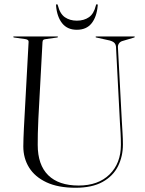

<svg xmlns="http://www.w3.org/2000/svg" viewBox="-20 -872 686 906"><path d="M546 -293 527.5 -649Q527 -660.5 521 -668.2Q515 -676 497.5 -681L434.5 -695Q431 -696 431 -697.5Q431 -700 434.5 -700H613Q616 -700 616 -697.5Q616 -695.5 610 -694L559.5 -679Q547.5 -676 541.5 -667.2Q535.5 -658.5 536.5 -648L555 -298Q556.5 -271 558.2 -244.5Q560 -218 560 -190.5Q560 -134 536.8 -87.5Q513.5 -41 464 -13.5Q414.5 14 336.5 14Q254 14 199.2 -11.8Q144.5 -37.5 117.2 -81.5Q90 -125.5 90 -181Q90 -196 90.8 -219.5Q91.5 -243 92.8 -267Q94 -291 95 -307.5L115 -675Q115.5 -685 99.5 -687.5L46.5 -695Q42.5 -696 42.5 -697.5Q42.5 -700 46 -700H250Q253.5 -700 253.5 -697.5Q253.5 -696 249.5 -695L196.5 -687.5Q187.5 -686.5 184.2 -683.8Q181 -681 180.5 -672.5L161 -311Q159 -273 158.5 -241.5Q158 -210 158 -188.5Q158 -94 207.5 -45.2Q257 3.5 351 3.5Q443.5 3.5 497 -49Q550.5 -101.5 550.5 -189Q550.5 -217 549 -244.2Q547.5 -271.5 546 -293ZM342.5 -774.5Q376.5 -774.5 399.8 -790.8Q423 -807 432.5 -846.5Q433.5 -852 437.5 -852Q442 -852 441 -845Q436.5 -792.5 412.2 -762Q388 -731.5 342.5 -731.5Q298 -731.5 273.5 -762Q249 -792.5 244.5 -845Q244 -852 248 -852Q252 -852 253 -846.5Q263 -806.5 286.5 -790.5Q310 -774.5 342.5 -774.5Z"/></svg>

Font: Fraunces 144pt Light
Style: Regular
Weight: 300
Version: Version 1.000;[b76b70a41]